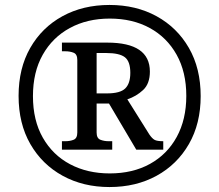

<svg xmlns="http://www.w3.org/2000/svg" viewBox="-20 -745 885 775"><path d="M422 10Q316 10 233 -35.5Q150 -81 102.5 -163.5Q55 -246 55 -358Q55 -469 102 -551.5Q149 -634 232 -679.5Q315 -725 422 -725Q529 -725 612 -679.5Q695 -634 742.5 -551.5Q790 -469 790 -357Q790 -246 742.5 -163.5Q695 -81 612 -35.5Q529 10 422 10ZM423 -45Q516 -45 585.5 -83.5Q655 -122 693.5 -192.5Q732 -263 732 -358Q732 -454 693 -524Q654 -594 584.5 -632Q515 -670 423 -670Q332 -670 262 -632Q192 -594 152.5 -524Q113 -454 113 -357Q113 -259 153 -189Q193 -119 263 -82Q333 -45 423 -45ZM230 -141V-175H243Q263 -175 277.5 -181Q292 -187 292 -210V-503Q292 -526 277.5 -532Q263 -538 243 -538H230V-573H413Q585 -573 585 -456Q585 -407 557.5 -381.5Q530 -356 494 -344L583 -202Q594 -186 604 -180.5Q614 -175 639 -175V-141H530L420 -327H370V-210Q370 -187 385 -181Q400 -175 419 -175H433V-141ZM412 -368Q465 -368 485.5 -388Q506 -408 506 -451Q506 -497 484 -514Q462 -531 409 -531H370V-368Z"/></svg>

Font: Noto Serif Yezidi
Style: Regular
Weight: 400
Designer: Dalton Maag Ltd
Foundry: Dalton Maag Ltd
Version: Version 1.001; ttfautohint (v1.8.4.7-5d5b)